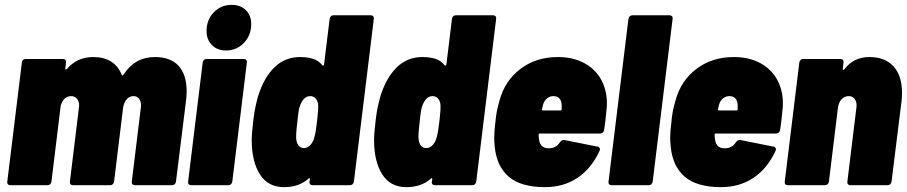

<svg xmlns="http://www.w3.org/2000/svg" viewBox="-20 -763 3736 791"><path d="M749 -386Q749 -366 746 -345L705 -15Q704 -8 699.5 -4Q695 0 689 0H535Q529 0 525.5 -4Q522 -8 523 -15L560 -318Q561 -322 561 -329Q561 -347 552.5 -357Q544 -367 530 -367Q513 -367 501.5 -353.5Q490 -340 487 -318L450 -15Q449 -8 444.5 -4Q440 0 434 0H280Q274 0 270.5 -4Q267 -8 268 -15L305 -318L306 -328Q306 -346 297 -356.5Q288 -367 273 -367Q259 -367 248 -358Q237 -349 232 -333L230 -327L192 -15Q191 -8 186.5 -4Q182 0 176 0H22Q16 0 12.5 -4Q9 -8 10 -15L70 -505Q71 -512 75 -516Q79 -520 86 -520H239Q246 -520 249.5 -516Q253 -512 252 -505L249 -480Q249 -474 255 -478Q297 -528 364 -528Q452 -528 482 -454Q484 -449 490 -457Q536 -528 618 -528Q683 -528 716 -491.5Q749 -455 749 -386Z M831 -635Q831 -682 861 -712.5Q891 -743 934 -743Q971 -743 993 -721Q1015 -699 1015 -664Q1015 -618 985 -586.5Q955 -555 911 -555Q875 -555 853 -577.5Q831 -600 831 -635ZM755 -15 815 -505Q816 -512 820 -516Q824 -520 831 -520H984Q991 -520 994.5 -516Q998 -512 997 -505L937 -15Q936 -8 931.5 -4Q927 0 921 0H767Q761 0 757.5 -4Q754 -8 755 -15Z M1354 -700H1507Q1514 -700 1517.5 -696Q1521 -692 1520 -685L1438 -15Q1437 -8 1432.5 -4Q1428 0 1421 0H1268Q1261 0 1257.5 -4Q1254 -8 1255 -15L1257 -25Q1257 -28 1255 -29Q1253 -30 1251 -27Q1212 8 1150 8Q1084 8 1050.5 -45Q1017 -98 1017 -187Q1017 -212 1024 -271Q1028 -302 1032 -321Q1036 -340 1043 -366Q1067 -443 1110.5 -485.5Q1154 -528 1216 -528Q1246 -528 1269 -521Q1292 -514 1308 -494Q1310 -492 1312 -493Q1314 -494 1315 -497L1338 -685Q1339 -692 1343 -696Q1347 -700 1354 -700ZM1281 -225 1286 -262Q1287 -271 1289 -290.5Q1291 -310 1291 -325Q1291 -344 1282 -355.5Q1273 -367 1258 -367Q1229 -367 1214 -322Q1211 -312 1209.5 -299Q1208 -286 1207 -281Q1207 -275 1205 -261Q1204 -253 1202 -233.5Q1200 -214 1200 -198Q1200 -178 1208.5 -165.5Q1217 -153 1232 -153Q1247 -153 1259 -166Q1271 -179 1276 -201Q1280 -217 1281 -225Z M1858 -700H2011Q2018 -700 2021.5 -696Q2025 -692 2024 -685L1942 -15Q1941 -8 1936.5 -4Q1932 0 1925 0H1772Q1765 0 1761.5 -4Q1758 -8 1759 -15L1761 -25Q1761 -28 1759 -29Q1757 -30 1755 -27Q1716 8 1654 8Q1588 8 1554.5 -45Q1521 -98 1521 -187Q1521 -212 1528 -271Q1532 -302 1536 -321Q1540 -340 1547 -366Q1571 -443 1614.5 -485.5Q1658 -528 1720 -528Q1750 -528 1773 -521Q1796 -514 1812 -494Q1814 -492 1816 -493Q1818 -494 1819 -497L1842 -685Q1843 -692 1847 -696Q1851 -700 1858 -700ZM1785 -225 1790 -262Q1791 -271 1793 -290.5Q1795 -310 1795 -325Q1795 -344 1786 -355.5Q1777 -367 1762 -367Q1733 -367 1718 -322Q1715 -312 1713.5 -299Q1712 -286 1711 -281Q1711 -275 1709 -261Q1708 -253 1706 -233.5Q1704 -214 1704 -198Q1704 -178 1712.5 -165.5Q1721 -153 1736 -153Q1751 -153 1763 -166Q1775 -179 1780 -201Q1784 -217 1785 -225Z M2469 -228Q2468 -221 2463.5 -217Q2459 -213 2453 -213H2204Q2199 -213 2199 -208Q2199 -200 2201 -186Q2207 -152 2240 -152Q2271 -152 2286 -176Q2295 -189 2306 -186L2441 -159Q2448 -158 2450.5 -153Q2453 -148 2450 -141Q2415 -67 2358 -29.5Q2301 8 2225 8Q2127 8 2076.5 -34.5Q2026 -77 2018 -160Q2016 -182 2016 -195Q2016 -222 2021 -260Q2024 -302 2038 -349Q2060 -431 2124.5 -479.5Q2189 -528 2278 -528Q2342 -528 2389 -502Q2436 -476 2459.5 -429.5Q2483 -383 2480 -324Q2474 -258 2469 -228ZM2217 -331 2213 -313Q2212 -308 2216 -308H2290Q2294 -308 2294 -313V-331Q2293 -348 2284.5 -357.5Q2276 -367 2260 -367Q2245 -367 2233.5 -357.5Q2222 -348 2217 -331Z M2487 -15 2569 -685Q2570 -692 2574.5 -696Q2579 -700 2585 -700H2739Q2745 -700 2748.5 -696Q2752 -692 2751 -685L2669 -15Q2668 -8 2663.5 -4Q2659 0 2653 0H2499Q2493 0 2489.5 -4Q2486 -8 2487 -15Z M3194 -228Q3193 -221 3188.5 -217Q3184 -213 3178 -213H2929Q2924 -213 2924 -208Q2924 -200 2926 -186Q2932 -152 2965 -152Q2996 -152 3011 -176Q3020 -189 3031 -186L3166 -159Q3173 -158 3175.5 -153Q3178 -148 3175 -141Q3140 -67 3083 -29.5Q3026 8 2950 8Q2852 8 2801.5 -34.5Q2751 -77 2743 -160Q2741 -182 2741 -195Q2741 -222 2746 -260Q2749 -302 2763 -349Q2785 -431 2849.5 -479.5Q2914 -528 3003 -528Q3067 -528 3114 -502Q3161 -476 3184.5 -429.5Q3208 -383 3205 -324Q3199 -258 3194 -228ZM2942 -331 2938 -313Q2937 -308 2941 -308H3015Q3019 -308 3019 -313V-331Q3018 -348 3009.5 -357.5Q3001 -367 2985 -367Q2970 -367 2958.5 -357.5Q2947 -348 2942 -331Z M3696 -382Q3696 -358 3694 -345L3653 -15Q3652 -8 3647.5 -4Q3643 0 3637 0H3483Q3477 0 3473.5 -4Q3470 -8 3471 -15L3508 -318L3509 -328Q3509 -346 3500 -356.5Q3491 -367 3477 -367Q3459 -367 3447 -354Q3435 -341 3432 -318L3395 -15Q3394 -8 3389.5 -4Q3385 0 3379 0H3225Q3219 0 3215.5 -4Q3212 -8 3213 -15L3273 -505Q3274 -512 3278 -516Q3282 -520 3289 -520H3442Q3449 -520 3452.5 -516Q3456 -512 3455 -505L3452 -478Q3451 -475 3453.5 -475Q3456 -475 3459 -478Q3497 -528 3562 -528Q3626 -528 3661 -489.5Q3696 -451 3696 -382Z"/></svg>

Font: Barlow Semi Condensed Black
Style: Italic
Weight: 900
Width: 4
Italic angle: -7°
Designer: Jeremy Tribby
Foundry: Tribby Type
Version: Version 1.408